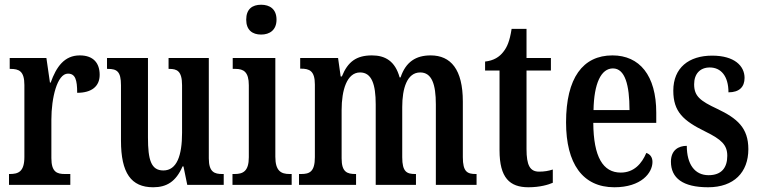

<svg xmlns="http://www.w3.org/2000/svg" viewBox="-20 -781 3208 811"><path d="M18 0H277V-46H254C221 -46 197 -54 197 -113V-276C197 -366 221 -470 267 -470C298 -470 306 -444 306 -389C367 -389 401 -416 401 -465C401 -514 375 -547 317 -547C252 -547 218 -499 194 -432H191L176 -536H21V-490H24C60 -490 83 -481 83 -422V-118C83 -55 57 -46 21 -46H18Z M627 10C683 10 723 -13 751 -78H755L771 0H925V-46H919C887 -46 862 -53 862 -112V-536H692V-490H695C727 -490 749 -482 749 -421V-220C749 -124 727 -61 670 -61C618 -61 605 -106 605 -200V-536H432V-490H436C474 -490 491 -479 491 -421V-187C491 -50 534 10 627 10Z M1083 -635C1119 -635 1148 -654 1148 -698C1148 -743 1119 -761 1083 -761C1046 -761 1020 -743 1020 -698C1020 -654 1046 -635 1083 -635ZM962 0H1212V-46H1203C1167 -46 1143 -59 1143 -119V-536H963V-490H975C1009 -490 1031 -477 1031 -421V-117C1031 -58 1007 -46 971 -46H962Z M1243 0H1484V-46H1482C1446 -46 1423 -54 1423 -112V-316C1423 -400 1445 -475 1501 -475C1550 -475 1567 -425 1567 -340V0H1737V-46H1734C1698 -46 1679 -55 1679 -117V-329C1679 -407 1699 -475 1755 -475C1804 -475 1821 -425 1821 -340V0H1993V-46H1990C1954 -46 1935 -55 1935 -117V-352C1935 -488 1884 -547 1799 -547C1737 -547 1694 -520 1672 -454H1668C1649 -523 1607 -547 1551 -547C1485 -547 1449 -520 1424 -458H1419L1408 -536H1248V-491H1251C1287 -491 1310 -482 1310 -424V-117C1310 -55 1287 -46 1252 -46H1243Z M2212 10C2261 10 2297 -1 2315 -9V-65C2297 -59 2279 -56 2257 -56C2218 -56 2204 -84 2204 -151V-483H2307V-536H2204V-659H2141C2133 -607 2122 -582 2106 -562C2090 -541 2066 -525 2029 -521V-483H2090V-146C2090 -30 2133 10 2212 10Z M2575 10C2689 10 2736 -51 2736 -97C2736 -118 2725 -130 2710 -135C2691 -90 2658 -52 2602 -52C2527 -52 2487 -118 2486 -262H2752V-305C2752 -463 2681 -547 2567 -547C2442 -547 2371 -452 2371 -264C2371 -90 2441 10 2575 10ZM2639 -316H2487C2489 -429 2519 -492 2569 -492C2620 -492 2639 -422 2639 -316Z M2971 10C3080 10 3141 -53 3141 -151C3141 -241 3094 -281 3010 -321C2937 -355 2912 -375 2912 -425C2912 -469 2937 -496 2978 -496C3025 -496 3057 -460 3057 -391C3103 -391 3125 -414 3125 -452C3125 -502 3083 -546 2988 -546C2890 -546 2824 -495 2824 -398C2824 -309 2866 -271 2960 -225C3027 -192 3052 -169 3052 -123C3052 -73 3028 -41 2973 -41C2914 -41 2881 -88 2881 -165C2846 -165 2814 -147 2814 -98C2814 -29 2864 10 2971 10Z"/></svg>

Font: Noto Serif Armenian ExtraCondensed SemiBold
Style: Regular
Weight: 600
Width: 2
Designer: Monotype Design Team
Foundry: Monotype Imaging Inc.
Version: Version 2.008